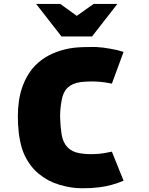

<svg xmlns="http://www.w3.org/2000/svg" viewBox="-20 -958 770 993"><path d="M456.1 -769.5Q403.3 -769.5 297.9 -769.5Q253.9 -825.2 167 -937.5Q209 -937.5 292 -937.5Q320.3 -917 377 -876Q406.2 -896.5 463.9 -937.5Q504.9 -937.5 586.9 -937.5Q543 -881.8 456.1 -769.5ZM478.5 -714.8Q513.7 -712.9 549.8 -706.1Q586.9 -700.2 619.1 -689.5Q598.6 -634.8 558.6 -525.4Q518.6 -534.2 477.5 -536.1Q436.5 -538.1 395.5 -533.2Q354.5 -527.3 330.1 -504.9Q305.7 -481.4 298.8 -438.5Q290 -393.6 291 -349.6Q292 -304.7 298.8 -261.7Q305.7 -220.7 329.1 -196.3Q351.6 -172.9 389.6 -166Q427.7 -159.2 466.8 -161.1Q505.9 -162.1 543.9 -170.9Q547.9 -171.9 550.8 -171.9Q554.7 -172.9 558.6 -173.8Q579.1 -124 619.1 -23.4Q588.9 -10.7 557.6 -2Q525.4 6.8 492.2 10.7Q478.5 12.7 451.2 14.6Q422.9 15.6 402.3 15.6Q373 15.6 343.8 10.7Q314.5 5.9 286.1 -2.9Q256.8 -11.7 230.5 -25.4Q204.1 -40 179.7 -59.6Q149.4 -85 127.9 -118.2Q106.4 -150.4 93.8 -189.5Q82 -229.5 77.1 -271.5Q72.3 -313.5 72.3 -356.4Q72.3 -397.5 78.1 -437.5Q84 -477.5 98.6 -516.6Q116.2 -563.5 145.5 -600.6Q174.8 -636.7 215.8 -662.1Q254.9 -685.5 296.9 -697.3Q338.9 -710 382.8 -712.9Q412.1 -714.8 444.3 -714.8Q476.6 -714.8 478.5 -714.8Z"/></svg>

Font: Big-Shock
Style: Black
Weight: 400